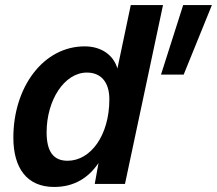

<svg xmlns="http://www.w3.org/2000/svg" viewBox="-20 -730 861 762"><path d="M195 12C274 12 331 -24 371 -83L356 0H476L627 -710H499L446 -458C431 -510 384 -546 316 -546C151 -546 33 -383 33 -184C33 -64 86 12 195 12ZM619 -434H709L821 -710H707ZM248 -92C191 -92 165 -130 165 -205C165 -332 235 -442 325 -442C379 -442 414 -406 414 -336C414 -193 340 -92 248 -92Z"/></svg>

Font: Geist SemiBold
Style: Italic
Weight: 600
Italic angle: -12°
Designer: Basement.studio, Andrés Briganti, Mateo Zaragoza
Foundry: Basement.studio, Vercel, Andrés Briganti, Guido Ferreyra, Mateo Zaragoza
Version: Version 1.500